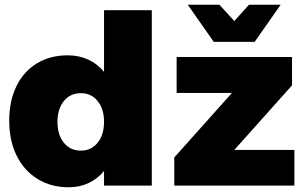

<svg xmlns="http://www.w3.org/2000/svg" viewBox="-20 -785 1290 812"><path d="M622 -742V0H420V-62Q393 -29 355 -11Q317 7 271 7Q196 7 139 -28Q82 -63 50.5 -126.5Q19 -190 19 -275Q19 -358 49.5 -420.5Q80 -483 136 -517Q192 -551 266 -551Q314 -551 353 -533Q392 -515 420 -481V-742ZM420 -270Q420 -324 393 -357.5Q366 -391 322 -391Q277 -391 250 -357.5Q223 -324 223 -270Q223 -215 250 -181.5Q277 -148 322 -148Q366 -148 393 -181.5Q420 -215 420 -270ZM727 -544H1215V-424L971 -151H1225V0H717V-119L961 -392H727ZM1033 -765H1167L1057 -608H884L774 -765H908L971 -696Z"/></svg>

Font: #9Slide03 Montserrat ExtraBold
Style: Regular
Weight: 800
Designer: Julieta Ulanovsky
Foundry: Julieta Ulanovsky
Version: Version 6.001